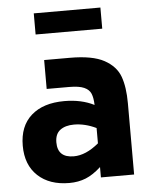

<svg xmlns="http://www.w3.org/2000/svg" viewBox="-55 -828 707 887"><g transform="rotate(-5 298.5 -384.5)"><path d="M31 0ZM532 -330V0H378V-48Q342 -15 307.5 -1Q273 13 231 13Q139 13 85 -37.5Q31 -88 31 -177Q31 -268 86.5 -317Q142 -366 240 -366Q319 -366 378 -336Q377 -369 369 -388.5Q361 -408 337.5 -418.5Q314 -429 268 -429H164V-563H283Q388 -563 442 -533.5Q496 -504 514 -455Q532 -406 532 -330ZM378 -158V-229Q326 -254 275 -254Q235 -254 211 -236Q187 -218 187 -179Q187 -108 262 -108Q318 -108 378 -158ZM135 -782H444V-684H135Z"/></g></svg>

Font: Biryani ExtraBold
Style: Regular
Weight: 800
Designer: Dan Reynolds and Mathieu Reguer
Foundry: Dan Reynolds and Mathieu Reguer
Version: Version 1.004; ttfautohint (v1.1) -l 5 -r 5 -G 72 -x 0 -D la